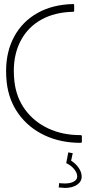

<svg xmlns="http://www.w3.org/2000/svg" viewBox="-20 -703 433 945"><path d="M345 -678V-650Q345 -645 340 -645Q250 -643 184.5 -607Q119 -571 83.5 -505.5Q48 -440 48 -354Q48 -329 51 -302Q60 -223 103.5 -163.5Q147 -104 217 -71Q287 -38 375 -38Q383 -38 383 -33V-5Q383 0 376 0Q278 0 199.5 -37Q121 -74 72 -141.5Q23 -209 13 -298Q10 -327 10 -353Q10 -450 50.5 -524Q91 -598 165.5 -639.5Q240 -681 340 -683Q345 -683 345 -678ZM338 51 330 88Q353 102 367.5 123.5Q382 145 382 166Q382 191 359 206.5Q336 222 299 222L276 220H269L271 198Q275 198 277 199L299 200Q327 200 343.5 190.5Q360 181 360 166Q360 148 345 129.5Q330 111 306 100L316 47Z"/></svg>

Font: Vibes
Style: Regular
Weight: 400
Designer: AbdElmomen Kadhim
Version: Version 1.100